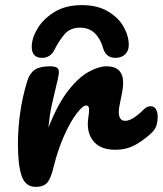

<svg xmlns="http://www.w3.org/2000/svg" viewBox="-20 -725 636 750"><path d="M119 5Q80 5 65 -36.5Q50 -78 50 -163Q50 -223 59 -286Q68 -349 87 -410Q96 -439 116 -452.5Q136 -466 174 -466Q194 -466 202 -461Q210 -456 210 -442Q210 -435 205.5 -414Q201 -393 195 -370Q189 -346 181.5 -311.5Q174 -277 169 -226Q205 -318 246 -370.5Q287 -423 326.5 -444.5Q366 -466 396 -466Q461 -466 461 -401Q461 -385 457 -363.5Q453 -342 448.5 -321.5Q444 -301 444 -288Q444 -253 469 -253Q497 -253 541 -297Q549 -305 555.5 -307.5Q562 -310 568 -310Q582 -310 589 -298.5Q596 -287 596 -268Q596 -255 592.5 -239.5Q589 -224 576 -210Q553 -186 515.5 -163Q478 -140 431 -140Q377 -140 350 -168Q323 -196 323 -240Q323 -254 325.5 -269.5Q328 -285 328 -297Q328 -313 317 -313Q303 -313 278.5 -280.5Q254 -248 230 -194Q206 -140 190 -75Q179 -28 164.5 -11.5Q150 5 119 5ZM145 -499Q104 -499 104 -542Q104 -576 126.5 -613.5Q149 -651 192.5 -678Q236 -705 300 -705Q360 -705 401 -681Q442 -657 462.5 -621Q483 -585 483 -549Q483 -526 468.5 -512.5Q454 -499 431 -499Q394 -499 383 -536Q373 -573 350.5 -595Q328 -617 293 -617Q253 -617 231 -590Q209 -563 194 -533Q185 -514 172 -506.5Q159 -499 145 -499Z"/></svg>

Font: Pacifico
Style: Regular
Weight: 400
Designer: Vernon Adams
Foundry: Vernon Adams
Version: Version 3.010; ttfautohint (v1.8.4.7-5d5b)